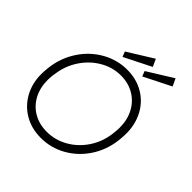

<svg xmlns="http://www.w3.org/2000/svg" viewBox="-230 -1062 1258 1258"><g transform="rotate(45 399.0 -433.5)"><path d="M44 -281Q44 -307 47 -332L49 -351Q62 -449 115.5 -529Q169 -609 250 -654.5Q331 -700 423 -700Q508 -700 574.5 -661Q641 -622 677.5 -553.5Q714 -485 714 -399Q714 -374 711 -347L709 -328Q696 -229 643 -150.5Q590 -72 510 -27.5Q430 17 338 17Q252 17 185.5 -21.5Q119 -60 81.5 -128Q44 -196 44 -281ZM651 -332 653 -351Q656 -375 656 -397Q656 -469 626 -525Q596 -581 542.5 -612.5Q489 -644 420 -644Q344 -644 276 -604.5Q208 -565 163 -497Q118 -429 107 -347L104 -328Q101 -306 101 -283Q101 -212 130.5 -156.5Q160 -101 213.5 -70Q267 -39 337 -39Q414 -39 482 -77.5Q550 -116 595 -183Q640 -250 651 -332ZM327 -773 504 -883 528 -831 341 -737ZM509 -774 686 -884 710 -832 523 -738Z"/></g></svg>

Font: Bellota
Style: Italic
Weight: 400
Italic angle: -7.5°
Designer: Kemie Guaida
Foundry: Kemie Guaida
Version: Version 4.001